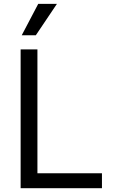

<svg xmlns="http://www.w3.org/2000/svg" viewBox="-20 -986 602 1006"><path d="M88.1 -727.3H176.1V-78.1H514.2V0H88.1ZM180.4 -965.9H278.4L167.6 -801.1H93.8Z"/></svg>

Font: Interop
Style: Regular
Weight: 400
Designer: Rasmus Andersson, Google, Jang Haemin
Foundry: jhaemin
Version: Version 1.008